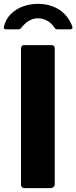

<svg xmlns="http://www.w3.org/2000/svg" viewBox="-39 -976 396 996"><path d="M229 -742Q245 -742 245 -724V-24Q245 -11 238.5 -5.5Q232 0 218 0H92Q79 0 74.5 -5Q70 -10 70 -21V-723Q70 -742 86 -742ZM324 -824H259Q254 -824 250 -825.5Q246 -827 242 -835Q230 -854 207.5 -867.5Q185 -881 158 -881Q140 -881 124 -874.5Q108 -868 96 -857.5Q84 -847 75 -836Q70 -829 66.5 -826.5Q63 -824 55 -824H-10Q-16 -824 -18 -828.5Q-20 -833 -19 -837Q-9 -877 17 -903Q43 -929 80 -942.5Q117 -956 158 -956Q201 -956 236.5 -942Q272 -928 297.5 -901.5Q323 -875 336 -839Q341 -824 324 -824Z"/></svg>

Font: Libre Franklin
Style: Bold
Weight: 700
Designer: Pablo Impallari, Rodrigo Fuenzalida, Nhung Nguyen
Foundry: Impallari Type
Version: Version 3.000